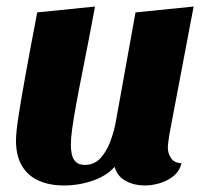

<svg xmlns="http://www.w3.org/2000/svg" viewBox="-20 -548 631 588"><path d="M176 20Q131 20 98 5Q65 -10 47 -40.5Q29 -71 29 -117Q29 -142 36 -188Q43 -234 57 -312Q71 -390 94 -510L271 -528Q251 -421 236.5 -348.5Q222 -276 213.5 -229.5Q205 -183 201 -153.5Q197 -124 197 -104Q197 -89 200 -75Q203 -61 212.5 -52Q222 -43 240 -43Q269 -43 288 -64Q307 -85 318.5 -116.5Q330 -148 335 -177L395 -510L573 -528L499 -138Q498 -129 496 -117Q494 -105 494 -96Q494 -78 504 -63.5Q514 -49 536 -48Q530 -24 511.5 -9Q493 6 469.5 13Q446 20 423 20Q391 20 365 6Q339 -8 331 -37Q306 -9 263.5 5.5Q221 20 176 20Z"/></svg>

Font: Sansita Swashed Light
Style: Bold
Weight: 700
Version: Version 1.003